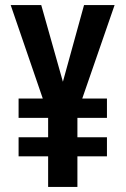

<svg xmlns="http://www.w3.org/2000/svg" viewBox="-20 -734 494 754"><path d="M227 -413 310 -714H430L303 -347H400V-271H284V-195H400V-120H284V0H169V-120H53V-195H169V-271H53V-347H148L22 -714H142Z"/></svg>

Font: Noto Sans Khmer UI ExtraCondensed SemiBold
Style: Regular
Weight: 600
Width: 2
Designer: Danh Hong and the Monotype Design Team
Foundry: Monotype Imaging Inc.
Version: Version 2.002; ttfautohint (v1.8.4.7-5d5b)